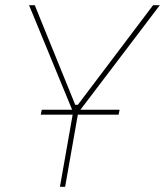

<svg xmlns="http://www.w3.org/2000/svg" viewBox="-20 -720 636 740"><path d="M211 0H231L280 -278H437L441 -297H290L596 -700H570L280 -316H270L114 -700H92L258 -297H141L137 -278H260Z"/></svg>

Font: Fixel Text 20240404 Thin
Style: Italic
Weight: 100
Width: 4
Italic angle: -10°
Designer: AlfaBravo + MacPaw
Foundry: Kyrylo Tkachov, Marchela Mozhyna, Serhii Makarenko, Maria Weinstein, Zakhar Kryvoshyya
Version: Version 1.211;Glyphs 3.2 (3225)